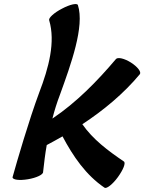

<svg xmlns="http://www.w3.org/2000/svg" viewBox="-20 -863 713 949"><path d="M223 -763C255 -656 221 -528 174 -406C122 -266 64 -66 42 13C42 26 76 30 118 23C160 16 194 0 193 -13C198 -57 203 -102 211 -146C237 -160 263 -174 289 -189C341 -91 404 2 497 65C507 71 537 48 563 12C589 -24 603 -58 592 -65C514 -118 439 -174 387 -249C492 -318 590 -399 671 -496C680 -507 660 -533 627 -554C595 -574 562 -582 553 -571C460 -461 357 -356 239 -277C249 -316 261 -355 276 -394C331 -546 399 -733 365 -838C361 -849 325 -841 286 -820C247 -800 219 -774 223 -763Z"/></svg>

Font: Nupuram Black Oblique
Style: Regular
Weight: 900
Designer: Santhosh Thottingal (santhosh.thottingal@gmail.com)
Foundry: SMC
Version: Version 1.000